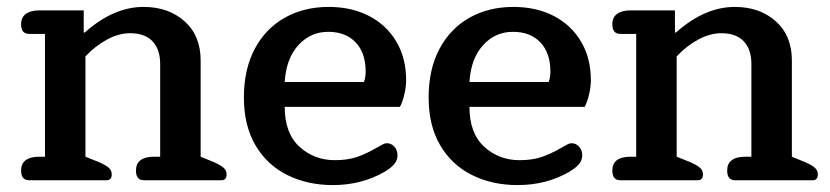

<svg xmlns="http://www.w3.org/2000/svg" viewBox="-20 -521 2400 555"><path d="M64 0Q41 0 41 -28Q41 -68 94 -68H110V-423H64Q41 -423 41 -451Q41 -471 55 -481Q69 -491 94 -491H222V-427H225Q308 -501 395 -501Q467 -501 513.5 -459.5Q560 -418 560 -346V-68L599 -52Q619 -43 627 -35.5Q635 -28 635 -17Q635 0 620 0H396Q373 0 373 -28Q373 -68 426 -68H443V-336Q443 -378 421 -401.5Q399 -425 356 -425Q323 -425 289 -406.5Q255 -388 227 -358V-68L267 -52Q287 -43 295 -35.5Q303 -28 303 -17Q303 0 288 0Z M685 -239Q685 -321 716.5 -380Q748 -439 803.5 -470Q859 -501 930 -501Q996 -501 1046.5 -475Q1097 -449 1125.5 -401Q1154 -353 1154 -289Q1154 -271 1149 -249Q1144 -227 1136 -212H803Q803 -136 845.5 -97Q888 -58 948 -58Q983 -58 1009.5 -66.5Q1036 -75 1069 -94Q1073 -96 1082.5 -101.5Q1092 -107 1098 -107Q1111 -107 1120 -97Q1129 -87 1129 -72Q1129 -58 1120 -47Q1111 -36 1091 -24Q1025 14 942 14Q869 14 810.5 -15Q752 -44 718.5 -101Q685 -158 685 -239ZM1032 -284Q1037 -297 1037 -314Q1037 -368 1008 -398.5Q979 -429 929 -429Q877 -429 842 -390Q807 -351 803 -284Z M1219 -239Q1219 -321 1250.5 -380Q1282 -439 1337.5 -470Q1393 -501 1464 -501Q1530 -501 1580.5 -475Q1631 -449 1659.5 -401Q1688 -353 1688 -289Q1688 -271 1683 -249Q1678 -227 1670 -212H1337Q1337 -136 1379.5 -97Q1422 -58 1482 -58Q1517 -58 1543.5 -66.5Q1570 -75 1603 -94Q1607 -96 1616.5 -101.5Q1626 -107 1632 -107Q1645 -107 1654 -97Q1663 -87 1663 -72Q1663 -58 1654 -47Q1645 -36 1625 -24Q1559 14 1476 14Q1403 14 1344.5 -15Q1286 -44 1252.5 -101Q1219 -158 1219 -239ZM1566 -284Q1571 -297 1571 -314Q1571 -368 1542 -398.5Q1513 -429 1463 -429Q1411 -429 1376 -390Q1341 -351 1337 -284Z M1773 0Q1750 0 1750 -28Q1750 -68 1803 -68H1819V-423H1773Q1750 -423 1750 -451Q1750 -471 1764 -481Q1778 -491 1803 -491H1931V-427H1934Q2017 -501 2104 -501Q2176 -501 2222.5 -459.5Q2269 -418 2269 -346V-68L2308 -52Q2328 -43 2336 -35.5Q2344 -28 2344 -17Q2344 0 2329 0H2105Q2082 0 2082 -28Q2082 -68 2135 -68H2152V-336Q2152 -378 2130 -401.5Q2108 -425 2065 -425Q2032 -425 1998 -406.5Q1964 -388 1936 -358V-68L1976 -52Q1996 -43 2004 -35.5Q2012 -28 2012 -17Q2012 0 1997 0Z"/></svg>

Font: Maitree Semibold
Style: Regular
Weight: 600
Designer: CadsonDemak Team
Foundry: CadsonDemak
Version: Version 1.010